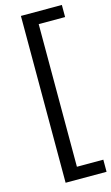

<svg xmlns="http://www.w3.org/2000/svg" viewBox="-131 -788 555 956"><g transform="rotate(-15 146.5 -310.0)"><path d="M82.2 120V-740H293.3V-677.6H157.2V57.6H293.3V120Z"/></g></svg>

Font: Encode Sans SC Condensed Thin
Style: Regular
Weight: 100
Width: 3
Designer: Multiple Designers
Foundry: Impallari Type
Version: Version 3.002